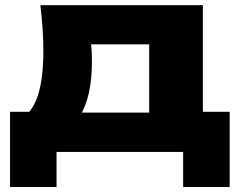

<svg xmlns="http://www.w3.org/2000/svg" viewBox="-20 -592 941 748"><path d="M874.8 136.5H693.5V0H200.3V136.5H19.1V-156.5H193L231 -153.2H645.3L679.9 -156.5H874.8ZM770.4 -571.8V-38.6H561.2V-515.6L657.5 -419.2H239.7L317.8 -496.4Q330.9 -458.9 334.6 -425.1Q338.2 -391.2 338.2 -353.2Q338.2 -215.3 290.9 -139.7Q243.6 -64 157 -64L71.5 -135.6Q110.9 -163.4 129.9 -227.6Q148.9 -291.8 148.9 -395.1Q148.9 -475 137.3 -571.8Z"/></svg>

Font: Unbounded Variable
Style: Regular
Weight: 400
Designer: Luke Prowse, Jean-Baptiste Morizot, Fátima Lázaro, Florian Runge
Foundry: NaN
Version: Version 1.600;FEAKit 1.0